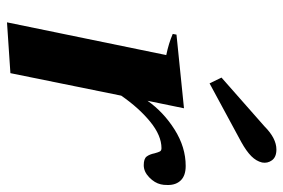

<svg xmlns="http://www.w3.org/2000/svg" viewBox="-154 -666 830 563"><g transform="rotate(90 261.5 -385.0)"><path d="M225 -584 208 -619 351 -745Q386 -780 419 -780Q441 -780 450.5 -767Q460 -754 457 -738Q453 -721 438.5 -706.5Q424 -692 397 -677ZM523 -462Q523 -448 521 -441Q517 -423 500.5 -407Q484 -391 465 -391Q446 -391 439.5 -399.5Q433 -408 430 -423Q427 -434 424.5 -438.5Q422 -443 415 -443Q378 -443 337.5 -410Q297 -377 261 -325L195 0L46 10L142 -457Q108 -464 80 -476L82 -487L298 -509L276 -402Q309 -449 360.5 -481.5Q412 -514 467 -514Q495 -514 509 -500Q523 -486 523 -462Z"/></g></svg>

Font: Trirong
Style: Bold Italic
Weight: 700
Italic angle: -12°
Designer: Katatrad Team
Foundry: CadsonDemak
Version: Version 1.001